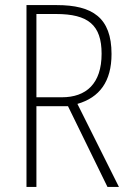

<svg xmlns="http://www.w3.org/2000/svg" viewBox="-20 -734 507 754"><path d="M203 -714H84V0H123V-317H247L402 0H447L284 -326C371 -351 418 -414 418 -522C418 -665 343 -714 203 -714ZM200 -679C326 -679 379 -636 379 -523C379 -405 318 -352 223 -352H123V-679Z"/></svg>

Font: Noto Sans Devanagari Condensed ExtraLight
Style: Regular
Weight: 200
Width: 3
Designer: Jelle Bosma - Monotype Design Team
Foundry: Monotype Imaging Inc.
Version: Version 2.004